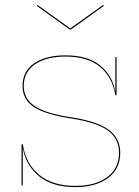

<svg xmlns="http://www.w3.org/2000/svg" viewBox="-20 -757 568 784"><path d="M471 -133Q471 -67 421 -30Q371 7 288 7Q194 7 140.5 -36.5Q87 -80 74 -148H73V0H68V-168H73Q85 -89 139.5 -43.5Q194 2 288 2Q369 2 417.5 -33.5Q466 -69 466 -133Q466 -191 420.5 -224Q375 -257 272 -273Q166 -289 119 -319.5Q72 -350 72 -406Q72 -466 119.5 -498.5Q167 -531 247 -531Q338 -531 388 -490.5Q438 -450 450 -386H451V-524H456V-368H451Q439 -442 388.5 -484Q338 -526 247 -526Q169 -526 123 -494.5Q77 -463 77 -406Q77 -353 123 -323Q169 -293 271 -278Q376 -262 423.5 -227.5Q471 -193 471 -133ZM265 -636 130 -733 133 -737 267 -641 401 -737 404 -733 269 -636Z"/></svg>

Font: Hepta Slab Hairline
Style: Regular
Weight: 400
Designer: Michael LaGattuta
Foundry: Michael LaGattuta
Version: Version 1.100; ttfautohint (v1.8) -l 8 -r 50 -G 200 -x 14 -D